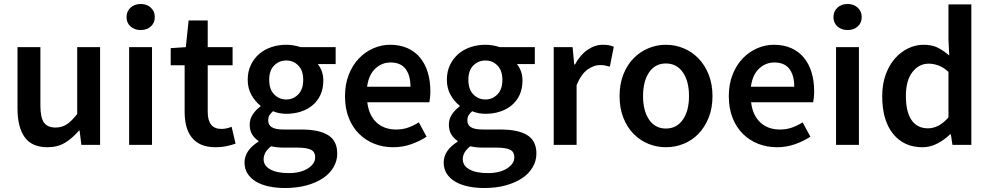

<svg xmlns="http://www.w3.org/2000/svg" viewBox="-20 -728 4975 965"><path d="M219 12Q140 12 104 -38.5Q68 -89 68 -183V-491H183V-198Q183 -137 201 -112Q219 -87 259 -87Q291 -87 315.5 -103Q340 -119 368 -155V-491H483V0H389L380 -72H377Q345 -34 307.5 -11Q270 12 219 12Z M629 0V-491H744V0ZM687 -577Q656 -577 636 -595Q616 -613 616 -642Q616 -671 636 -689.5Q656 -708 687 -708Q718 -708 738 -689.5Q758 -671 758 -642Q758 -613 738 -595Q718 -577 687 -577Z M1064 12Q1021 12 991.5 -1Q962 -14 943.5 -37.5Q925 -61 916.5 -93.5Q908 -126 908 -166V-400H838V-486L914 -491L928 -625H1024V-491H1149V-400H1024V-166Q1024 -80 1093 -80Q1106 -80 1119.5 -83Q1133 -86 1144 -91L1164 -6Q1144 1 1118.5 6.5Q1093 12 1064 12Z M1413 217Q1369 217 1331.5 209Q1294 201 1267 185Q1240 169 1224.5 145Q1209 121 1209 89Q1209 58 1227 31.5Q1245 5 1279 -16V-20Q1260 -32 1247.5 -52Q1235 -72 1235 -102Q1235 -131 1251.5 -154.5Q1268 -178 1289 -193V-197Q1264 -216 1244.5 -249.5Q1225 -283 1225 -327Q1225 -369 1241 -402Q1257 -435 1283.5 -457.5Q1310 -480 1345 -491.5Q1380 -503 1419 -503Q1439 -503 1457.5 -499.5Q1476 -496 1491 -491H1667V-406H1577Q1589 -392 1597 -370.5Q1605 -349 1605 -323Q1605 -282 1590.5 -251Q1576 -220 1551 -199Q1526 -178 1492 -167Q1458 -156 1419 -156Q1403 -156 1386 -159Q1369 -162 1352 -169Q1341 -159 1334.5 -149Q1328 -139 1328 -122Q1328 -101 1345.5 -89Q1363 -77 1408 -77H1495Q1584 -77 1629.5 -48.5Q1675 -20 1675 44Q1675 80 1656.5 112Q1638 144 1604 167Q1570 190 1521.5 203.5Q1473 217 1413 217ZM1419 -228Q1454 -228 1479 -253.5Q1504 -279 1504 -327Q1504 -373 1479.5 -398.5Q1455 -424 1419 -424Q1383 -424 1358 -399Q1333 -374 1333 -327Q1333 -279 1358 -253.5Q1383 -228 1419 -228ZM1431 142Q1491 142 1527.5 118.5Q1564 95 1564 63Q1564 34 1541.5 24Q1519 14 1477 14H1410Q1370 14 1343 7Q1305 36 1305 72Q1305 105 1338.5 123.5Q1372 142 1431 142Z M1956 12Q1905 12 1861 -5.5Q1817 -23 1784 -56Q1751 -89 1732.5 -136.5Q1714 -184 1714 -245Q1714 -305 1733 -353Q1752 -401 1783.5 -434Q1815 -467 1856 -485Q1897 -503 1940 -503Q1990 -503 2028 -486Q2066 -469 2091.5 -438Q2117 -407 2130 -364Q2143 -321 2143 -270Q2143 -253 2141.5 -238Q2140 -223 2138 -214H1826Q1834 -148 1872.5 -112.5Q1911 -77 1971 -77Q2003 -77 2030.5 -86.5Q2058 -96 2085 -113L2124 -41Q2089 -18 2046 -3Q2003 12 1956 12ZM1825 -292H2043Q2043 -349 2018.5 -381.5Q1994 -414 1943 -414Q1899 -414 1866 -383Q1833 -352 1825 -292Z M2414 217Q2370 217 2332.5 209Q2295 201 2268 185Q2241 169 2225.5 145Q2210 121 2210 89Q2210 58 2228 31.5Q2246 5 2280 -16V-20Q2261 -32 2248.5 -52Q2236 -72 2236 -102Q2236 -131 2252.5 -154.5Q2269 -178 2290 -193V-197Q2265 -216 2245.5 -249.5Q2226 -283 2226 -327Q2226 -369 2242 -402Q2258 -435 2284.5 -457.5Q2311 -480 2346 -491.5Q2381 -503 2420 -503Q2440 -503 2458.5 -499.5Q2477 -496 2492 -491H2668V-406H2578Q2590 -392 2598 -370.5Q2606 -349 2606 -323Q2606 -282 2591.5 -251Q2577 -220 2552 -199Q2527 -178 2493 -167Q2459 -156 2420 -156Q2404 -156 2387 -159Q2370 -162 2353 -169Q2342 -159 2335.5 -149Q2329 -139 2329 -122Q2329 -101 2346.5 -89Q2364 -77 2409 -77H2496Q2585 -77 2630.5 -48.5Q2676 -20 2676 44Q2676 80 2657.5 112Q2639 144 2605 167Q2571 190 2522.5 203.5Q2474 217 2414 217ZM2420 -228Q2455 -228 2480 -253.5Q2505 -279 2505 -327Q2505 -373 2480.5 -398.5Q2456 -424 2420 -424Q2384 -424 2359 -399Q2334 -374 2334 -327Q2334 -279 2359 -253.5Q2384 -228 2420 -228ZM2432 142Q2492 142 2528.5 118.5Q2565 95 2565 63Q2565 34 2542.5 24Q2520 14 2478 14H2411Q2371 14 2344 7Q2306 36 2306 72Q2306 105 2339.5 123.5Q2373 142 2432 142Z M2763 0V-491H2858L2866 -404H2870Q2896 -452 2933 -477.5Q2970 -503 3009 -503Q3044 -503 3065 -493L3045 -393Q3032 -397 3021 -399Q3010 -401 2994 -401Q2965 -401 2933 -378.5Q2901 -356 2878 -300V0Z M3327 12Q3281 12 3239 -5Q3197 -22 3164.5 -55Q3132 -88 3113 -136Q3094 -184 3094 -245Q3094 -306 3113 -354Q3132 -402 3164.5 -435Q3197 -468 3239 -485.5Q3281 -503 3327 -503Q3373 -503 3415.5 -485.5Q3458 -468 3490 -435Q3522 -402 3541.5 -354Q3561 -306 3561 -245Q3561 -184 3541.5 -136Q3522 -88 3490 -55Q3458 -22 3415.5 -5Q3373 12 3327 12ZM3327 -82Q3381 -82 3412 -126.5Q3443 -171 3443 -245Q3443 -320 3412 -364.5Q3381 -409 3327 -409Q3273 -409 3242.5 -364.5Q3212 -320 3212 -245Q3212 -171 3242.5 -126.5Q3273 -82 3327 -82Z M3885 12Q3834 12 3790 -5.5Q3746 -23 3713 -56Q3680 -89 3661.5 -136.5Q3643 -184 3643 -245Q3643 -305 3662 -353Q3681 -401 3712.5 -434Q3744 -467 3785 -485Q3826 -503 3869 -503Q3919 -503 3957 -486Q3995 -469 4020.5 -438Q4046 -407 4059 -364Q4072 -321 4072 -270Q4072 -253 4070.5 -238Q4069 -223 4067 -214H3755Q3763 -148 3801.5 -112.5Q3840 -77 3900 -77Q3932 -77 3959.5 -86.5Q3987 -96 4014 -113L4053 -41Q4018 -18 3975 -3Q3932 12 3885 12ZM3754 -292H3972Q3972 -349 3947.5 -381.5Q3923 -414 3872 -414Q3828 -414 3795 -383Q3762 -352 3754 -292Z M4182 0V-491H4297V0ZM4240 -577Q4209 -577 4189 -595Q4169 -613 4169 -642Q4169 -671 4189 -689.5Q4209 -708 4240 -708Q4271 -708 4291 -689.5Q4311 -671 4311 -642Q4311 -613 4291 -595Q4271 -577 4240 -577Z M4616 12Q4523 12 4468.5 -55.5Q4414 -123 4414 -245Q4414 -305 4431.5 -353Q4449 -401 4478 -434Q4507 -467 4544.5 -485Q4582 -503 4622 -503Q4664 -503 4693 -488.5Q4722 -474 4751 -449L4747 -528V-706H4862V0H4767L4759 -53H4755Q4728 -26 4692 -7Q4656 12 4616 12ZM4644 -83Q4699 -83 4747 -138V-367Q4721 -390 4696.5 -399Q4672 -408 4647 -408Q4599 -408 4566 -366Q4533 -324 4533 -246Q4533 -166 4561.5 -124.5Q4590 -83 4644 -83Z"/></svg>

Font: CV Source Sans Light
Style: Bold
Weight: 600
Designer: Paul D. Hunt
Foundry: Adobe Systems Incorporated
Version: Version 3.001